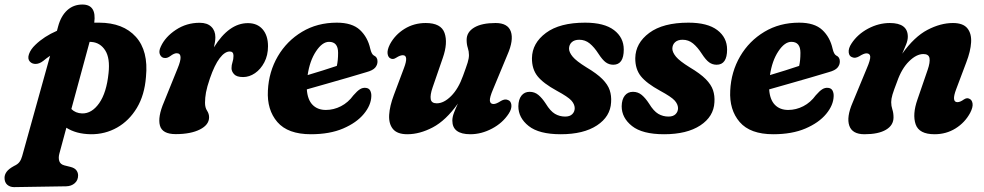

<svg xmlns="http://www.w3.org/2000/svg" viewBox="-98 -566 4235 826"><path d="M88 -304Q72 -291.5 56.2 -291Q40.5 -290.5 30.5 -301Q19.5 -313 26.8 -333.5Q34 -354 54 -373Q91.5 -409.5 147 -433.5L152 -452Q164 -497 191 -521.8Q218 -546.5 256.5 -546.5Q318 -546.5 307.5 -468.5Q318 -468.5 329 -468.5Q432 -468 486.5 -407.5Q541 -347 530 -235.5Q524 -157 490.8 -101.8Q457.5 -46.5 405.8 -17.2Q354 12 293 11.5Q260.5 11 234 3.8Q207.5 -3.5 187.5 -16.5L157.5 94.5Q152.5 112.5 157 126.8Q161.5 141 179 145.5L205 152Q223 156.5 230.5 166.5Q238 176.5 238 188.5Q238 209.5 223.5 222.2Q209 235 186.5 235.5L-37.5 239Q-55 239 -66.8 228.8Q-78.5 218.5 -78.5 199Q-78.5 185.5 -69.5 173Q-60.5 160.5 -37.5 148Q-21 140.5 -13.8 130.2Q-6.5 120 -2.5 105L117.5 -326Q102.5 -316 88 -304ZM255 -78Q297 -77 328.8 -122.2Q360.5 -167.5 369 -251.5Q376 -315.5 354.8 -349Q333.5 -382.5 296 -385.5Q291.5 -386 287.5 -386L209 -97Q227 -79 255 -78Z M611.5 -316.5Q597.5 -316.5 590.5 -330.5Q583.5 -344.5 594 -366Q613 -407.5 658.8 -437.8Q704.5 -468 761 -468Q793.5 -468 811 -451Q828.5 -434 828.5 -406Q828.5 -388.5 822.5 -362.5Q887 -466.5 968.5 -466.5Q1009 -466.5 1032 -439.8Q1055 -413 1055 -367Q1055 -328 1039.2 -298Q1023.5 -268 999 -251.2Q974.5 -234.5 948 -234.5Q920 -234.5 909 -246.8Q898 -259 898 -272.5Q898 -286 902.2 -298.5Q906.5 -311 906.5 -326Q906.5 -344.5 890.5 -344.5Q869 -344.5 847 -315.5Q825 -286.5 805 -228.5Q792.5 -192 788.2 -168.5Q784 -145 784 -124Q784 -103 792.8 -89.8Q801.5 -76.5 801.5 -61.5Q801.5 -29 762 -9Q722.5 11 658 11Q600 11 590 -26Q580 -63 607.5 -127L666 -271.5Q693.5 -337 662 -337Q651 -337 635 -325Q622 -315.5 611.5 -316.5Z M1499.5 -152.5Q1498.5 -113.5 1467.2 -75.8Q1436 -38 1378.2 -13.2Q1320.5 11.5 1239.5 11.5Q1140.5 11.5 1095.2 -41Q1050 -93.5 1054.5 -176.5Q1058.5 -257.5 1097.2 -323.8Q1136 -390 1201.5 -429.2Q1267 -468.5 1351 -468.5Q1417 -468.5 1450.5 -437.2Q1484 -406 1495 -356Q1500.5 -333 1510 -327.5Q1526 -320.5 1526 -302.5Q1526.5 -287.5 1516.2 -275.2Q1506 -263 1478 -255.5Q1445.5 -245.5 1400.5 -232.5Q1355.5 -219.5 1308.2 -206Q1261 -192.5 1222 -181.5Q1225 -137.5 1246.5 -115.2Q1268 -93 1304 -93Q1337.5 -93 1368.8 -109Q1400 -125 1422.5 -156Q1439 -175 1450.8 -182.2Q1462.5 -189.5 1476 -188Q1489.5 -186.5 1494.8 -176Q1500 -165.5 1499.5 -152.5ZM1317.5 -386Q1288.5 -386 1261.5 -345.2Q1234.5 -304.5 1225.5 -243Q1257 -252.5 1291 -263Q1325 -273.5 1351 -282.5Q1356.5 -305 1356.5 -339Q1356.5 -386 1317.5 -386Z M2086.5 -136Q2100 -132 2102 -114.8Q2104 -97.5 2090.5 -77Q2064.5 -37 2018.8 -12.8Q1973 11.5 1925.5 11.5Q1848 11.5 1848 -47Q1848 -62.5 1855 -80.8Q1862 -99 1872 -120.5Q1820 -47.5 1763.8 -18Q1707.5 11.5 1654.5 11.5Q1611 11.5 1592.5 -11Q1574 -33.5 1576.2 -71.8Q1578.5 -110 1596.5 -157.5L1640 -273.5Q1661 -328.5 1635 -328.5Q1623.5 -328.5 1607 -318Q1593 -308.5 1582.5 -314.5Q1572 -318.5 1569.5 -334.5Q1567 -350.5 1579.5 -375.5Q1601.5 -416.5 1642.2 -441.8Q1683 -467 1733.5 -467Q1799.5 -467 1814.5 -424.2Q1829.5 -381.5 1807 -317L1763 -189.5Q1752 -157.5 1755 -139.5Q1758 -121.5 1781 -121.5Q1811.5 -121.5 1842.8 -152.8Q1874 -184 1894 -240Q1908 -278 1913.8 -296.5Q1919.5 -315 1919.5 -329Q1919.5 -345 1914.5 -360Q1909.5 -375 1909.5 -394.5Q1909.5 -428 1942 -447.5Q1974.5 -467 2034 -467Q2087 -467 2099.8 -430Q2112.5 -393 2085 -330.5L2023.5 -182.5Q2008 -146.5 2009.5 -132.5Q2011 -118.5 2025.5 -118.5Q2037 -118.5 2057.5 -132Q2074.5 -141.5 2086.5 -136Z M2333.5 -64.5Q2353.5 -64.5 2364 -75Q2374.5 -85.5 2374.5 -101Q2374 -118 2359.8 -133.8Q2345.5 -149.5 2297.5 -175.5Q2239 -207.5 2214.5 -238.2Q2190 -269 2190.5 -316Q2191.5 -380.5 2250.8 -424.5Q2310 -468.5 2419 -468.5Q2501.5 -468.5 2543.5 -436.5Q2585.5 -404.5 2585.5 -353Q2585.5 -287.5 2540.5 -287.5Q2522.5 -287.5 2508.2 -297.8Q2494 -308 2476.5 -335Q2458.5 -363 2439 -379Q2419.5 -395 2394 -395Q2373 -395 2361.5 -384.2Q2350 -373.5 2350 -356Q2350.5 -340.5 2365.8 -322Q2381 -303.5 2424.5 -276.5Q2470 -249.5 2493.5 -225.8Q2517 -202 2525 -178Q2533 -154 2531 -126Q2528 -64.5 2470.2 -26.5Q2412.5 11.5 2314.5 11.5Q2221 11.5 2176.5 -23.8Q2132 -59 2132 -109Q2132.5 -138.5 2145.5 -154.8Q2158.5 -171 2180.5 -171Q2202 -171 2218.2 -157.5Q2234.5 -144 2250 -120Q2269.5 -88 2289.5 -76.2Q2309.5 -64.5 2333.5 -64.5Z M2778 -64.5Q2798 -64.5 2808.5 -75Q2819 -85.5 2819 -101Q2818.5 -118 2804.2 -133.8Q2790 -149.5 2742 -175.5Q2683.5 -207.5 2659 -238.2Q2634.5 -269 2635 -316Q2636 -380.5 2695.2 -424.5Q2754.5 -468.5 2863.5 -468.5Q2946 -468.5 2988 -436.5Q3030 -404.5 3030 -353Q3030 -287.5 2985 -287.5Q2967 -287.5 2952.8 -297.8Q2938.5 -308 2921 -335Q2903 -363 2883.5 -379Q2864 -395 2838.5 -395Q2817.5 -395 2806 -384.2Q2794.5 -373.5 2794.5 -356Q2795 -340.5 2810.2 -322Q2825.5 -303.5 2869 -276.5Q2914.5 -249.5 2938 -225.8Q2961.5 -202 2969.5 -178Q2977.5 -154 2975.5 -126Q2972.5 -64.5 2914.8 -26.5Q2857 11.5 2759 11.5Q2665.5 11.5 2621 -23.8Q2576.5 -59 2576.5 -109Q2577 -138.5 2590 -154.8Q2603 -171 2625 -171Q2646.5 -171 2662.8 -157.5Q2679 -144 2694.5 -120Q2714 -88 2734 -76.2Q2754 -64.5 2778 -64.5Z M3488.5 -152.5Q3487.5 -113.5 3456.2 -75.8Q3425 -38 3367.2 -13.2Q3309.5 11.5 3228.5 11.5Q3129.5 11.5 3084.2 -41Q3039 -93.5 3043.5 -176.5Q3047.5 -257.5 3086.2 -323.8Q3125 -390 3190.5 -429.2Q3256 -468.5 3340 -468.5Q3406 -468.5 3439.5 -437.2Q3473 -406 3484 -356Q3489.5 -333 3499 -327.5Q3515 -320.5 3515 -302.5Q3515.5 -287.5 3505.2 -275.2Q3495 -263 3467 -255.5Q3434.5 -245.5 3389.5 -232.5Q3344.5 -219.5 3297.2 -206Q3250 -192.5 3211 -181.5Q3214 -137.5 3235.5 -115.2Q3257 -93 3293 -93Q3326.5 -93 3357.8 -109Q3389 -125 3411.5 -156Q3428 -175 3439.8 -182.2Q3451.5 -189.5 3465 -188Q3478.5 -186.5 3483.8 -176Q3489 -165.5 3488.5 -152.5ZM3306.5 -386Q3277.5 -386 3250.5 -345.2Q3223.5 -304.5 3214.5 -243Q3246 -252.5 3280 -263Q3314 -273.5 3340 -282.5Q3345.5 -305 3345.5 -339Q3345.5 -386 3306.5 -386Z M3569 -319.5Q3555 -323.5 3553.2 -340.8Q3551.5 -358 3565 -378.5Q3591 -418.5 3636.5 -442.8Q3682 -467 3730 -467Q3807.5 -467 3807.5 -408Q3807.5 -393 3800.2 -374.8Q3793 -356.5 3783.5 -335Q3835.5 -408 3892 -437.5Q3948.5 -467 4001.5 -467Q4045 -467 4063.5 -444.5Q4082 -422 4079.8 -383.8Q4077.5 -345.5 4059 -297.5L4015.5 -182Q3994.5 -126.5 4021 -126.5Q4032.5 -126.5 4048.5 -138Q4062 -147 4072.5 -141Q4083.5 -136.5 4086 -120.8Q4088.5 -105 4075.5 -80Q4053 -38.5 4012.8 -13.5Q3972.5 11.5 3922.5 11.5Q3856 11.5 3841.2 -31.2Q3826.5 -74 3849 -138L3893 -266Q3904 -298 3900.8 -315.8Q3897.5 -333.5 3874.5 -333.5Q3844.5 -333.5 3812.8 -302.2Q3781 -271 3761.5 -215Q3747 -177.5 3741.5 -159Q3736 -140.5 3736 -126.5Q3736 -110.5 3741 -95.2Q3746 -80 3746 -61Q3746 -27 3713.5 -7.8Q3681 11.5 3621 11.5Q3568.5 11.5 3555.8 -25.2Q3543 -62 3570 -124.5L3631.5 -273Q3647 -309 3645.8 -322.8Q3644.5 -336.5 3629.5 -336.5Q3618.5 -336.5 3598 -323.5Q3581 -314 3569 -319.5Z"/></svg>

Font: Fraunces 72pt SuperSoft
Style: Bold Italic
Weight: 700
Italic angle: -16°
Version: Version 1.000;[0bf87f6ff]